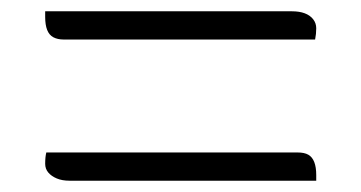

<svg xmlns="http://www.w3.org/2000/svg" viewBox="-20 -470 640 340"><path d="M60 -450H497Q510 -450 519.5 -446.5Q529 -443 534.5 -436Q540 -429 540 -420Q540 -415 539.5 -410Q539 -405 538 -400H93Q82 -400 74.5 -404Q67 -408 63.5 -417Q60 -426 60 -440Q60 -442 60 -445Q60 -448 60 -450ZM62 -200H507Q519 -200 526 -196Q533 -192 536.5 -183Q540 -174 540 -160Q540 -158 540 -155Q540 -152 540 -150H103Q90 -150 80.5 -154Q71 -158 65.5 -164.5Q60 -171 60 -180Q60 -186 60.5 -191Q61 -196 62 -200Z"/></svg>

Font: Recursive Casual Light
Style: Regular
Weight: 300
Version: Version 1.047